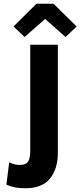

<svg xmlns="http://www.w3.org/2000/svg" viewBox="-20 -988 428 1022"><path d="M116 14Q86 14 63 10Q40 6 14 -5L29 -124Q56 -110 85 -110Q120 -110 130.5 -129.5Q141 -149 141 -180V-750H288V-176Q288 -89 246 -37.5Q204 14 116 14ZM174 -968H265L388 -847L329 -791L220 -887L111 -791L52 -847Z"/></svg>

Font: Freeman
Style: Regular
Weight: 400
Designer: Vernon Adams, Aoife Mooney, Rodrigo Fuenzalida
Foundry: Rodrigo Fuenzalida
Version: Version 1.000; ttfautohint (v1.8.4.7-5d5b)